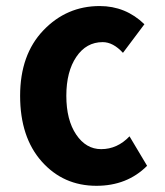

<svg xmlns="http://www.w3.org/2000/svg" viewBox="-20 -595 540 629"><path d="M295.9 13.7Q187.5 13.7 116.7 -65.9Q45.9 -145.5 45.9 -281.2Q45.9 -416 122.1 -495.6Q198.2 -575.2 306.6 -575.2Q391.6 -575.2 453.1 -515.6L382.8 -421.9Q350.6 -457 316.4 -457Q262.7 -457 230 -408.7Q197.3 -360.4 197.3 -281.2Q197.3 -202.1 229.5 -154.3Q261.7 -106.4 311.5 -106.4Q364.3 -106.4 404.3 -148.4L461.9 -51.8Q396.5 13.7 295.9 13.7Z"/></svg>

Font: Gen Shin Gothic Monospace Bold
Style: Bold
Weight: 700
Designer: [Source Han Sans]
Ryoko NISHIZUKA  (kana & ideographs); Paul D. Hunt (Latin, Greek & Cyrillic); Wenlong ZHANG  (bopomofo
Version: Version 1.002.20150607